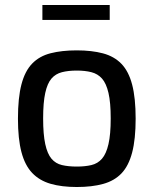

<svg xmlns="http://www.w3.org/2000/svg" viewBox="-20 -744 616 770"><path d="M288 6Q227 6 182.5 -7Q138 -20 109 -50.5Q80 -81 66 -134Q52 -187 52 -268Q52 -352 66 -405.5Q80 -459 109 -489Q138 -519 183 -530.5Q228 -542 288 -542Q348 -542 393 -530Q438 -518 467 -488Q496 -458 510 -404.5Q524 -351 524 -268Q524 -186 510 -132.5Q496 -79 467.5 -49Q439 -19 394 -6.5Q349 6 288 6ZM288 -76Q321 -76 346.5 -82Q372 -88 389 -107.5Q406 -127 415 -166Q424 -205 424 -269Q424 -333 415 -371.5Q406 -410 389 -429Q372 -448 346.5 -454.5Q321 -461 288 -461Q254 -461 228.5 -454.5Q203 -448 186.5 -429Q170 -410 161.5 -371.5Q153 -333 153 -269Q153 -205 161.5 -166Q170 -127 186.5 -107.5Q203 -88 228.5 -82Q254 -76 288 -76ZM150 -664V-724H420V-664Z"/></svg>

Font: Exo Thin Medium
Style: Regular
Weight: 500
Version: Version 2.000